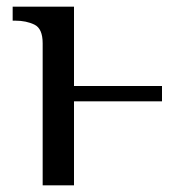

<svg xmlns="http://www.w3.org/2000/svg" viewBox="-20 -556 561 576"><path d="M108 -426Q108 -470 83.5 -482Q59 -494 26 -494H18V-536H202V-298H466V-252H202V0H108Z"/></svg>

Font: NotoSerif-Regular
Style: Regular
Weight: 400
Designer: Monotype Design Team
Foundry: Monotype Imaging Inc.
Version: Version 2.007; ttfautohint (v1.8) -l 8 -r 50 -G 200 -x 14 -D